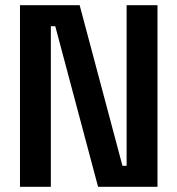

<svg xmlns="http://www.w3.org/2000/svg" viewBox="-20 -720 684 740"><path d="M57 0V-700H287L452 -81H468V-700H587V0H358L193 -619H176V0Z"/></svg>

Font: Space Grotesk Frontify SemiBold
Style: Regular
Weight: 600
Designer: Florian Karsten
Version: Version 2.000